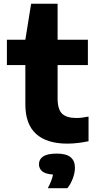

<svg xmlns="http://www.w3.org/2000/svg" viewBox="-20 -760 518 1030"><path d="M341 10.5Q231.5 10.5 173.8 -41.5Q116 -93.5 116 -200V-411H17V-547H116L147 -740H289V-547H451.5V-411H289V-232.5Q289 -173 313.2 -150Q337.5 -127 390 -127Q416.5 -127 455 -134.5V-2.5Q430 3 400 6.8Q370 10.5 341 10.5ZM236.5 249.5Q259 207 264.5 176.5Q223.5 173.5 206.2 158.8Q189 144 189 121Q189 94 212 79Q235 64 285 64Q335.5 64 358.8 83.5Q382 103 382 139Q382 166 371 196.2Q360 226.5 341.5 249.5Z"/></svg>

Font: Encode Sans Expanded Expanded
Style: Bold
Weight: 700
Width: 7
Designer: Multiple Designers
Foundry: Impallari Type
Version: Version 3.000; ttfautohint (v1.8.3) -l 8 -r 50 -G 200 -x 14 